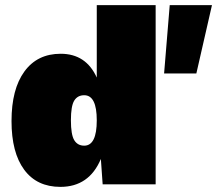

<svg xmlns="http://www.w3.org/2000/svg" viewBox="-20 -720 848 750"><path d="M358 -417V-700H588V0H381L374 -99Q328 10 216 10Q124 10 74.5 -57Q25 -124 25 -247Q25 -372 75.5 -441Q126 -510 217 -510Q316 -510 358 -417ZM643 -700H808L747 -433H621ZM309 -151Q358 -151 358 -250Q358 -348 309 -348Q283 -348 270 -327Q257 -306 257 -250Q257 -194 270 -172.5Q283 -151 309 -151Z"/></svg>

Font: Elaine Sans Black
Style: Regular
Weight: 900
Designer: Wei Huang
Foundry: Wei Huang
Version: Version 2.001;December 24, 2019;FontCreator 12.0.0.2547 64-b